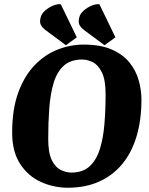

<svg xmlns="http://www.w3.org/2000/svg" viewBox="-20 -869 697 900"><path d="M289 -657 196 -726Q176 -741 170.5 -754.5Q165 -768 171 -789Q175 -805 191.5 -819.5Q208 -834 228.5 -842.5Q249 -851 265 -849L340 -694ZM470 -657 377 -726Q357 -741 351.5 -754.5Q346 -768 352 -789Q356 -805 372.5 -819.5Q389 -834 409.5 -842.5Q430 -851 446 -849L521 -694ZM298 11Q232 11 172 -16Q112 -43 74.5 -100.5Q37 -158 37 -247Q37 -357 65.5 -435Q94 -513 142 -563Q190 -613 250 -636.5Q310 -660 372 -660Q451 -660 503.5 -637Q556 -614 586.5 -576.5Q617 -539 630 -493Q643 -447 643 -402Q643 -306 620 -229.5Q597 -153 552.5 -99.5Q508 -46 444 -17.5Q380 11 298 11ZM315 -60Q368 -60 400 -89.5Q432 -119 448 -170Q464 -221 469.5 -287.5Q475 -354 475 -427Q475 -495 457.5 -530Q440 -565 415 -577.5Q390 -590 365 -590Q311 -590 279 -561Q247 -532 231.5 -480.5Q216 -429 211 -361.5Q206 -294 206 -218Q206 -152 223 -118Q240 -84 265.5 -72Q291 -60 315 -60Z"/></svg>

Font: Faustina ExtraBold
Style: Italic
Weight: 800
Italic angle: -8°
Designer: Alfonso Garcia
Foundry: http://www.omnibus-type.com
Version: Version 1.200